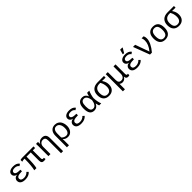

<svg xmlns="http://www.w3.org/2000/svg" viewBox="689 -3180 5822 5822"><g transform="rotate(-45 3600.5 -268.5)"><path d="M303.2 -55.7Q356 -55.7 402.6 -76.2Q449.2 -96.7 480.5 -134.3L531.7 -85.4Q492.7 -38.1 432.9 -14.2Q373 9.8 297.4 9.8Q192.9 9.8 139.2 -30.3Q85.4 -70.3 85.4 -144Q85.4 -196.8 123.3 -233.4Q161.1 -270 219.2 -275.4V-276.4Q167 -282.7 134.3 -315.9Q101.6 -349.1 101.6 -397Q101.6 -461.9 158.2 -500Q214.8 -538.1 310.5 -538.1Q382.8 -538.1 434.3 -517.1Q485.8 -496.1 518.6 -447.8L456.1 -404.8Q433.1 -439.5 397.7 -456.1Q362.3 -472.7 311 -472.7Q248.5 -472.7 219.5 -451.9Q190.4 -431.2 190.4 -395Q190.4 -352.1 237.1 -330.6Q283.7 -309.1 399.4 -309.1V-243.2Q274.4 -243.2 225.6 -219Q176.8 -194.8 176.8 -145.5Q176.8 -101.1 209 -78.4Q241.2 -55.7 303.2 -55.7Z M1079.6 -459V-129.9Q1079.6 -92.8 1089.8 -75.9Q1100.1 -59.1 1125.5 -59.1Q1140.6 -59.1 1157.7 -63L1167.5 0Q1129.9 9.8 1097.7 9.8Q1041.5 9.8 1016.6 -17.8Q991.7 -45.4 991.7 -110.8V-459H810.1V-423.8Q810.1 -129.4 776.9 0H685.1Q704.1 -75.7 714.1 -187Q724.1 -298.3 724.1 -419.9V-459Q685.1 -459 653.3 -453.1Q621.6 -447.3 610.8 -440.9V-514.2Q622.6 -520 648.7 -524.2Q674.8 -528.3 700.2 -528.3H1179.2V-459Z M1624 207.5V-339.4Q1624 -405.8 1598.4 -438Q1572.8 -470.2 1516.6 -470.2Q1456.1 -470.2 1417.2 -426Q1378.4 -381.8 1378.4 -306.2V0H1290.5V-415.5Q1290.5 -507.8 1287.6 -528.3H1370.6Q1371.1 -525.9 1371.6 -515.1Q1372.1 -504.4 1372.8 -490.5Q1373.5 -476.6 1374.5 -438H1376Q1427.2 -538.1 1544.9 -538.1Q1629.4 -538.1 1670.9 -492.4Q1712.4 -446.8 1712.4 -352.1V207.5Z M2341.3 -252Q2341.3 -135.7 2282 -63Q2222.7 9.8 2127.9 9.8Q2075.7 9.8 2036.9 -6.1Q1998 -22 1964.8 -60.1H1962.9Q1964.8 -30.8 1964.8 0V207.5H1877V-283.7Q1877 -403.3 1936 -470.9Q1995.1 -538.6 2099.1 -538.6Q2168.5 -538.6 2224.1 -503.2Q2279.8 -467.8 2310.5 -402.1Q2341.3 -336.4 2341.3 -252ZM2247.1 -255.9Q2247.1 -357.9 2205.3 -415.8Q2163.6 -473.6 2093.3 -473.6Q1964.8 -473.6 1964.8 -281.7V-127Q1993.7 -91.8 2034.2 -73.5Q2074.7 -55.2 2116.7 -55.2Q2178.7 -55.2 2212.9 -106.9Q2247.1 -158.7 2247.1 -255.9Z M2703.6 -55.7Q2756.3 -55.7 2803 -76.2Q2849.6 -96.7 2880.9 -134.3L2932.1 -85.4Q2893.1 -38.1 2833.3 -14.2Q2773.4 9.8 2697.8 9.8Q2593.3 9.8 2539.6 -30.3Q2485.8 -70.3 2485.8 -144Q2485.8 -196.8 2523.7 -233.4Q2561.5 -270 2619.6 -275.4V-276.4Q2567.4 -282.7 2534.7 -315.9Q2502 -349.1 2502 -397Q2502 -461.9 2558.6 -500Q2615.2 -538.1 2710.9 -538.1Q2783.2 -538.1 2834.7 -517.1Q2886.2 -496.1 2918.9 -447.8L2856.4 -404.8Q2833.5 -439.5 2798.1 -456.1Q2762.7 -472.7 2711.4 -472.7Q2648.9 -472.7 2619.9 -451.9Q2590.8 -431.2 2590.8 -395Q2590.8 -352.1 2637.5 -330.6Q2684.1 -309.1 2799.8 -309.1V-243.2Q2674.8 -243.2 2626 -219Q2577.1 -194.8 2577.1 -145.5Q2577.1 -101.1 2609.4 -78.4Q2641.6 -55.7 2703.6 -55.7Z M3433.1 -115.7Q3377 9.8 3257.8 9.8Q3157.7 9.8 3110.6 -57.6Q3063.5 -125 3063.5 -261.7Q3063.5 -400.4 3116.5 -469.2Q3169.4 -538.1 3271.5 -538.1Q3333 -538.1 3376.7 -505.4Q3420.4 -472.7 3442.4 -413.6H3443.4Q3454.6 -471.7 3479 -528.3H3570.8Q3546.4 -476.6 3525.9 -401.6Q3505.4 -326.7 3501.5 -278.8Q3503.9 -200.7 3518.3 -125.5Q3532.7 -50.3 3555.7 0H3466.3Q3454.6 -29.8 3446 -64.7Q3437.5 -99.6 3435.1 -115.7ZM3155.8 -264.6Q3155.8 -156.2 3183.6 -107.2Q3211.4 -58.1 3275.9 -58.1Q3334.5 -58.1 3374.8 -114.5Q3415 -170.9 3427.7 -266.6Q3413.6 -369.6 3376.5 -421.4Q3339.4 -473.1 3281.2 -473.1Q3214.8 -473.1 3185.3 -424.1Q3155.8 -375 3155.8 -264.6Z M4127 -239.7Q4127 -122.1 4063.2 -56.2Q3999.5 9.8 3887.7 9.8Q3770.5 9.8 3708 -58.8Q3645.5 -127.4 3645.5 -255.9Q3645.5 -385.3 3718.8 -456.8Q3792 -528.3 3927.7 -528.3H4200.7V-459H4125L4052.7 -461.9V-460Q4093.8 -398.4 4110.4 -346.9Q4127 -295.4 4127 -239.7ZM4034.7 -238.3Q4034.7 -357.4 3974.1 -459H3930.7Q3839.8 -459 3789.1 -406.5Q3738.3 -354 3738.3 -256.8Q3738.3 -55.2 3883.8 -55.2Q3957.5 -55.2 3996.1 -102.3Q4034.7 -149.4 4034.7 -238.3Z M4276.9 207.5V-528.3H4365.2V-193.4Q4365.2 -126 4391.4 -92Q4417.5 -58.1 4475.6 -58.1Q4538.1 -58.1 4573.7 -100.6Q4609.4 -143.1 4609.4 -222.2V-528.3H4697.3V-129.9Q4697.3 -93.3 4705.8 -76.2Q4714.4 -59.1 4735.4 -59.1Q4747.6 -59.1 4761.7 -63V0Q4730 9.8 4706.5 9.8Q4662.1 9.8 4638.9 -13.2Q4615.7 -36.1 4613.3 -85H4611.8Q4560.1 9.8 4465.8 9.8Q4433.1 9.8 4406.5 -0.2Q4379.9 -10.3 4364.7 -28.8V207.5Z M5104 -55.7Q5156.7 -55.7 5203.4 -76.2Q5250 -96.7 5281.2 -134.3L5332.5 -85.4Q5293.5 -38.1 5233.6 -14.2Q5173.8 9.8 5098.1 9.8Q4993.7 9.8 4939.9 -30.3Q4886.2 -70.3 4886.2 -144Q4886.2 -196.8 4924.1 -233.4Q4961.9 -270 5020 -275.4V-276.4Q4967.8 -282.7 4935.1 -315.9Q4902.3 -349.1 4902.3 -397Q4902.3 -461.9 4959 -500Q5015.6 -538.1 5111.3 -538.1Q5183.6 -538.1 5235.1 -517.1Q5286.6 -496.1 5319.3 -447.8L5256.8 -404.8Q5233.9 -439.5 5198.5 -456.1Q5163.1 -472.7 5111.8 -472.7Q5049.3 -472.7 5020.3 -451.9Q4991.2 -431.2 4991.2 -395Q4991.2 -352.1 5037.8 -330.6Q5084.5 -309.1 5200.2 -309.1V-243.2Q5075.2 -243.2 5026.4 -219Q4977.5 -194.8 4977.5 -145.5Q4977.5 -101.1 5009.8 -78.4Q5042 -55.7 5104 -55.7ZM5071.8 -586.4V-602.5L5110.4 -745.1H5206.5V-727.1L5123 -586.4Z M5927.2 -413.1Q5927.2 -325.7 5875.5 -217.8Q5823.7 -109.9 5729 0H5646L5445.8 -528.3H5538.1L5699.7 -75.2Q5772.5 -165.5 5805.9 -247.3Q5839.4 -329.1 5839.4 -408.7Q5839.4 -474.6 5815.4 -528.3H5901.9Q5927.2 -481 5927.2 -413.1Z M6536.6 -264.6Q6536.6 -131.3 6475.3 -60.8Q6414.1 9.8 6298.3 9.8Q6185.1 9.8 6124.8 -61.5Q6064.5 -132.8 6064.5 -264.6Q6064.5 -400.9 6126.2 -469.5Q6188 -538.1 6301.3 -538.1Q6420.4 -538.1 6478.5 -470.2Q6536.6 -402.3 6536.6 -264.6ZM6444.3 -264.6Q6444.3 -369.6 6410.9 -421.4Q6377.4 -473.1 6302.7 -473.1Q6227.1 -473.1 6191.9 -420.4Q6156.7 -367.7 6156.7 -264.6Q6156.7 -162.1 6191.9 -108.6Q6227.1 -55.2 6297.4 -55.2Q6375 -55.2 6409.7 -107.4Q6444.3 -159.7 6444.3 -264.6Z M7127.4 -239.7Q7127.4 -122.1 7063.7 -56.2Q7000 9.8 6888.2 9.8Q6771 9.8 6708.5 -58.8Q6646 -127.4 6646 -255.9Q6646 -385.3 6719.2 -456.8Q6792.5 -528.3 6928.2 -528.3H7201.2V-459H7125.5L7053.2 -461.9V-460Q7094.2 -398.4 7110.8 -346.9Q7127.4 -295.4 7127.4 -239.7ZM7035.2 -238.3Q7035.2 -357.4 6974.6 -459H6931.2Q6840.3 -459 6789.6 -406.5Q6738.8 -354 6738.8 -256.8Q6738.8 -55.2 6884.3 -55.2Q6958 -55.2 6996.6 -102.3Q7035.2 -149.4 7035.2 -238.3Z"/></g></svg>

Font: Cousine
Style: Regular
Weight: 400
Monospace: yes
Designer: Steve Matteson
Foundry: Monotype Imaging Inc.
Version: Version 1.21